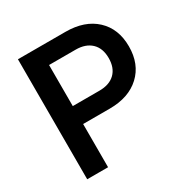

<svg xmlns="http://www.w3.org/2000/svg" viewBox="-164 -857 966 996"><g transform="rotate(-30 318.5 -359.5)"><path d="M360.4 -718.8Q475.6 -718.8 542 -656.7Q608.4 -594.7 608.4 -489.3Q608.4 -382.8 541.5 -320.8Q474.6 -258.8 360.4 -258.8H201.2V0H76.2V-718.8ZM201.2 -366.2H360.4Q420.9 -366.2 454.1 -398.4Q487.3 -430.7 487.3 -489.3Q487.3 -547.9 453.6 -580.1Q419.9 -612.3 360.4 -612.3H201.2Z"/></g></svg>

Font: Min Sans SemiBold
Style: Regular
Weight: 600
Designer: Jinseong-Kim, NotoSansCJK, Nunito
Foundry: Jinseong-Kim
Version: Version 1.400;Glyphs 3.1.2 (3151)